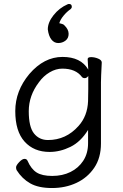

<svg xmlns="http://www.w3.org/2000/svg" viewBox="-20 -773 620 968"><path d="M64 85Q61 80 61 70.5Q61 61 76.5 44.5Q92 28 103.5 28Q115 28 119 38Q137 79 164.5 96.5Q192 114 243.5 114Q295 114 335.5 94Q376 74 400 37Q424 0 424 -51V-118Q387 -58 335 -32.5Q283 -7 230 -7Q151 -7 104 -59Q57 -111 57 -213Q57 -315 128 -400Q202 -486 295 -486Q388 -486 425 -422L422 -475Q422 -485 439.5 -485Q457 -485 475 -477.5Q493 -470 493 -458V-457Q489 -381 489 -358V-50Q489 23 455 73Q421 123 365.5 149Q310 175 242 175Q174 175 132.5 151.5Q91 128 64 85ZM222 -67Q313 -67 376 -138Q421 -188 424 -263Q425 -290 425 -324V-390Q417 -379 407.5 -379Q398 -379 393 -385Q362 -427 294 -427Q262 -427 230.5 -408.5Q199 -390 176 -358Q125 -291 125 -212Q125 -133 151.5 -100Q178 -67 222 -67ZM221 -625Q221 -660 250 -696.5Q279 -733 320 -751Q324 -753 328 -753Q342 -753 342 -739Q342 -732 336 -727Q317 -714 300.5 -694Q284 -674 279 -656Q281 -655 290.5 -653Q300 -651 304 -646Q326 -625 326 -602.5Q326 -580 310 -568Q294 -556 273.5 -556Q253 -556 239 -574Q225 -592 221 -625Z"/></svg>

Font: LXGW WenKai TC
Style: Regular
Weight: 400
Designer: LXGW / Fontworks Inc.
Foundry: LXGW / Fontworks Inc.
Version: Version 1.330